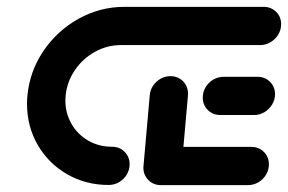

<svg xmlns="http://www.w3.org/2000/svg" viewBox="-20 -538 837 558"><path d="M761.5 -60.4Q761.5 -44.1 753.1 -30.2Q744.8 -16.3 730.7 -8.1Q716.7 0 700.7 0H447.8Q425.9 0 411.3 -14.6Q396.7 -29.3 396.7 -50.7Q396.7 -67 405 -80.9Q413.3 -94.8 427.4 -103Q441.5 -111.1 457.4 -111.1H710.4Q732.2 -111.1 746.9 -96.5Q761.5 -81.9 761.5 -60.4ZM396.7 -51.9 415.2 -261.1Q416.3 -276.3 425 -289.1Q433.7 -301.9 447 -309.3Q460.4 -316.7 475.6 -316.7Q490.7 -316.7 502.8 -309.3Q514.8 -301.9 521.1 -289.1Q527.4 -276.3 526.3 -261.1L507.8 -51.9ZM356.7 -60.7Q356.7 -44.4 348.3 -30.6Q340 -16.7 325.9 -8.5Q311.9 -0.4 295.9 -0.4Q229.3 -0.4 175 -31.7Q120.7 -63 89.6 -116.9Q58.5 -170.7 58.5 -236.3Q58.5 -247.8 59.6 -259.3Q65.9 -329.6 105.7 -389.1Q145.6 -448.5 208.1 -483.3Q270.7 -518.1 341.1 -518.1H745.9Q767.8 -518.1 782.4 -503.7Q797 -489.3 797 -467.8Q797 -451.5 788.7 -437.6Q780.4 -423.7 766.3 -415.4Q752.2 -407 736.3 -407H331.5Q291.1 -407 255.6 -387.2Q220 -367.4 197.2 -333.5Q174.4 -299.6 170.7 -259.3Q170 -250.4 170 -246.3Q170 -208.9 187.8 -178Q205.6 -147 236.5 -129.3Q267.4 -111.5 305.6 -111.5Q327.4 -111.5 342 -96.9Q356.7 -82.2 356.7 -60.7ZM569.3 -254.4Q569.3 -270.7 577.6 -284.6Q585.9 -298.5 600 -306.7Q614.1 -314.8 630 -314.8H728.1Q750 -314.8 764.6 -300.4Q779.3 -285.9 779.3 -264.4Q779.3 -248.1 770.9 -234.3Q762.6 -220.4 748.5 -212Q734.4 -203.7 718.5 -203.7H620.4Q598.5 -203.7 583.9 -218.3Q569.3 -233 569.3 -254.4Z"/></svg>

Font: 26F Galaxy Sans Black
Style: Italic
Weight: 900
Italic angle: -5°
Designer: C₂₉H₂₅N₃O₅
Version: Version 1.200